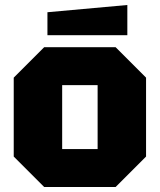

<svg xmlns="http://www.w3.org/2000/svg" viewBox="-20 -749 640 769"><path d="M35 -122V-438L157 -560H443L565 -438V-122L443 0H157ZM229 -152H371V-408H229ZM170 -608V-700L490 -729V-608Z"/></svg>

Font: Tektur ExtraBold
Style: Regular
Weight: 800
Designer: Adam Jagosz
Foundry: Adam Jagosz
Version: Version 1.005;gftools[0.9.30]